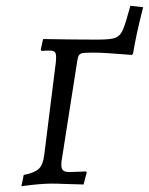

<svg xmlns="http://www.w3.org/2000/svg" viewBox="-20 -635 515 664"><path d="M475 -610Q450 -512 440 -449L436 -445Q343 -453 303 -453Q277 -453 267 -451.5Q257 -450 253 -444Q249 -438 247 -423L195 -91Q192 -76 192 -66Q192 -51 198.5 -45.5Q205 -40 220 -40L277 -42L280 -39L269 3L199 1Q182 0 159 0Q119 0 54 9L62 -30Q99 -37 114 -51Q129 -65 133 -99L173 -419Q174 -427 174 -438Q174 -451 169 -455.5Q164 -460 152 -460Q137 -460 124 -459L121 -463L129 -500Q239 -498 314 -498Q354 -498 371 -502Q388 -506 397 -518Q406 -530 415 -560L431 -615Z"/></svg>

Font: Alegreya SC
Style: Italic
Weight: 400
Italic angle: -7°
Designer: Juan Pablo del Peral
Foundry: Huerta Tipografica
Version: Version 2.007; ttfautohint (v1.6)